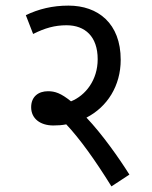

<svg xmlns="http://www.w3.org/2000/svg" viewBox="-20 -652 540 684"><path d="M441 -30C404 -89 344 -174 288 -233C362 -271 410 -346 410 -439C410 -569 329 -632 224 -632C167 -632 118 -620 72 -598L98 -531C140 -552 175 -562 217 -562C283 -562 328 -522 328 -441C328 -367 285 -312 233 -291C197 -320 176 -327 151 -327C117 -327 91 -308 91 -270C91 -229 124 -205 170 -205C186 -205 201 -206 216 -209C264 -158 318 -83 377 12Z"/></svg>

Font: Noto Sans Devanagari UI SemiCondensed
Style: Regular
Weight: 400
Width: 4
Designer: Jelle Bosma - Monotype Design Team
Foundry: Monotype Imaging Inc.
Version: Version 2.004